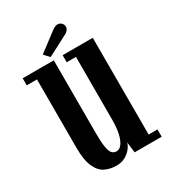

<svg xmlns="http://www.w3.org/2000/svg" viewBox="-165 -737 746 836"><g transform="rotate(-30 208.0 -319.0)"><path d="M173.5 11Q143 11 117.2 -1.2Q91.5 -13.5 76 -47.5Q60.5 -81.5 60.5 -146.5V-487.5H9V-523H165.5V-158Q165.5 -111 169.8 -86Q174 -61 182.8 -52Q191.5 -43 204.5 -43Q220.5 -43 232.2 -59.2Q244 -75.5 250.2 -104.2Q256.5 -133 256.5 -172V-487.5H210V-523H361.5V-36.5H406V0H270L263.5 -54Q261 -41.5 249.8 -26.5Q238.5 -11.5 219.2 -0.2Q200 11 173.5 11ZM161 -542 136.5 -568.5 228.5 -638Q236 -643.5 243.2 -647Q250.5 -650.5 257 -650.5Q265.5 -650.5 271.8 -646.5Q278 -642.5 281.5 -636Q284.5 -630.5 284.5 -623.5Q284.5 -614 277.2 -605.8Q270 -597.5 256.5 -592Z"/></g></svg>

Font: Imbue Thin 10pt SemiBold
Style: Regular
Weight: 600
Version: Version 1.102